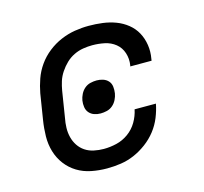

<svg xmlns="http://www.w3.org/2000/svg" viewBox="-84 -621 767 722"><g transform="rotate(-15 300.0 -260.0)"><path d="M248 8Q217 8 187 2Q157 -4 132.5 -19Q108 -34 90.5 -57Q73 -80 64.5 -108.5Q56 -137 56.5 -168Q57 -199 62 -230L78 -330Q83 -357 92.5 -384Q102 -411 119 -435Q136 -459 159.5 -477.5Q183 -496 210 -507.5Q237 -519 264.5 -523.5Q292 -528 319 -528Q347 -528 373.5 -524.5Q400 -521 424 -512Q448 -503 468 -487Q488 -471 500 -449Q512 -427 516 -400.5Q520 -374 515 -347L514 -340H431L432 -344Q436 -369 428.5 -392Q421 -415 403 -429.5Q385 -444 361.5 -449Q338 -454 313 -454Q296 -454 277.5 -451Q259 -448 241.5 -439.5Q224 -431 210 -417.5Q196 -404 185 -387.5Q174 -371 168.5 -353.5Q163 -336 160 -318L144 -218Q140 -198 139.5 -179Q139 -160 143.5 -142Q148 -124 158 -109Q168 -94 183 -84Q198 -74 217 -70Q236 -66 255 -66Q280 -66 305 -72Q330 -78 351.5 -93.5Q373 -109 386.5 -132Q400 -155 405 -180H488Q483 -154 472.5 -128Q462 -102 444.5 -79.5Q427 -57 403.5 -39.5Q380 -22 354.5 -11Q329 0 302 4Q275 8 248 8ZM278 -198Q265 -198 253.5 -202Q242 -206 234 -215Q226 -224 224 -237Q222 -250 224 -263Q226 -275 232 -287Q238 -299 248 -307.5Q258 -316 270.5 -319Q283 -322 295 -322Q308 -322 320 -318Q332 -314 340 -305Q348 -296 349.5 -283Q351 -270 349 -257Q347 -245 341 -233Q335 -221 325 -212.5Q315 -204 302.5 -201Q290 -198 278 -198Z"/></g></svg>

Font: Iosevka Extended Oblique
Style: Regular
Weight: 400
Width: 7
Italic angle: -9°
Monospace: yes
Designer: Belleve Invis
Foundry: Belleve Invis
Version: Version 32.0.1; ttfautohint (v1.8.4)